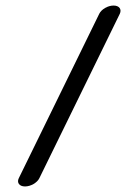

<svg xmlns="http://www.w3.org/2000/svg" viewBox="-20 -672 454 692"><path d="M411.9 -622.5C419.2 -638.3 410.2 -652 389.3 -652C368.4 -652 345.5 -638.3 337.8 -622.5C337.5 -622.3 47.6 -29.5 47.6 -29.5C40 -13.9 49.3 0 70.2 0C91.1 0 114 -13.7 121.7 -29.5Z"/></svg>

Font: Hi.
Style: Tall Oblique
Weight: 400
Designer: Mew Too, Robert Jablonski
Foundry: Cannot Into Space Fonts
Version: Version 1.996